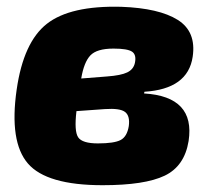

<svg xmlns="http://www.w3.org/2000/svg" viewBox="-20 -531 623 565"><path d="M405 -261 404 -256Q555 -247 535 -116Q523 -42 464.5 -14Q406 14 282 14Q117 14 62 -50Q7 -114 29 -267Q49 -407 118 -461Q187 -515 337 -511Q448 -507 503 -472.5Q558 -438 547 -364Q533 -269 405 -261ZM219 -300 295 -306Q336 -309 354.5 -318Q373 -327 377 -346Q382 -370 368.5 -379Q355 -388 314 -388Q265 -388 246 -368Q227 -348 219 -300ZM289 -210 205 -204Q198 -145 210 -127Q222 -109 268 -109Q316 -109 335 -119Q354 -129 359 -160Q363 -190 348 -201.5Q333 -213 289 -210Z"/></svg>

Font: Exo 2.0 Extra Bold
Style: Italic
Weight: 800
Italic angle: -8°
Designer: Natanael Gama
Version: Version 1.001;PS 001.001;hotconv 1.0.70;makeotf.lib2.5.58329